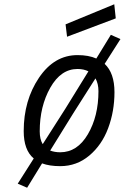

<svg xmlns="http://www.w3.org/2000/svg" viewBox="-20 -768 584 899"><path d="M343 -510Q395 -510 431 -494L499 -605L544 -585L470 -469Q516 -426 516 -336.5Q516 -247 486.5 -168Q457 -89 398 -39.5Q339 10 262 10Q212 10 177 -3L107 111L63 92L138 -26Q91 -65 91 -154Q91 -298 162.5 -404Q234 -510 343 -510ZM343 -445Q265 -445 215.5 -357.5Q166 -270 166 -153Q166 -116 180 -93L286 -259L394 -434Q372 -445 343 -445ZM262 -55Q342 -55 391.5 -139.5Q441 -224 441 -341Q441 -376 427 -401L324 -239L215 -63Q236 -55 262 -55ZM294 -596 287 -654 515 -748 522 -682Z"/></svg>

Font: TitilliumWebItalic
Style: Italic
Weight: 400
Italic angle: -13°
Version: Version 1.001;PS 57.000;hotconv 1.0.70;makeotf.lib2.5.55311